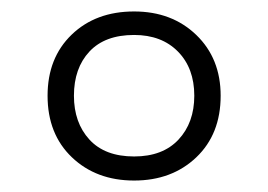

<svg xmlns="http://www.w3.org/2000/svg" viewBox="-20 -744 468 335"><path d="M214 -429Q148 -429 105.5 -469.5Q63 -510 63 -577Q63 -643 105 -683.5Q147 -724 214 -724Q280 -724 322.5 -683Q365 -642 365 -577Q365 -510 322.5 -469.5Q280 -429 214 -429ZM214 -471Q264 -471 291.5 -500.5Q319 -530 319 -577Q319 -625 290.5 -654Q262 -683 214 -683Q163 -683 136 -654Q109 -625 109 -577Q109 -530 136 -500.5Q163 -471 214 -471Z"/></svg>

Font: Noto Sans Light
Style: Regular
Weight: 300
Designer: Monotype Design Team
Foundry: Monotype Imaging Inc.
Version: Version 2.007